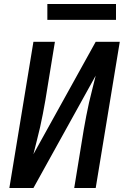

<svg xmlns="http://www.w3.org/2000/svg" viewBox="-20 -945 640 965"><path d="M27 0 148 -735H256L208 -441Q202 -407 195.5 -373Q189 -339 181.5 -305.5Q174 -272 165 -238Q156 -204 148 -170L461 -735H582L461 0H353L401 -294Q407 -328 413.5 -362Q420 -396 427.5 -429.5Q435 -463 444 -497Q453 -531 461 -565L148 0ZM218 -845V-925H563V-845Z"/></svg>

Font: Iosevka SmBd Ex Obl
Style: Regular
Weight: 600
Width: 7
Italic angle: -9°
Monospace: yes
Designer: Belleve Invis
Foundry: Belleve Invis
Version: Version 32.5.0; ttfautohint (v1.8.4)